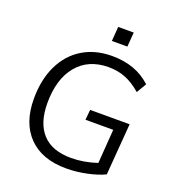

<svg xmlns="http://www.w3.org/2000/svg" viewBox="-158 -1019 1047 1151"><g transform="rotate(20 365.5 -444.0)"><path d="M410 -371H662L636 -42Q591 -20 524.5 -6Q458 8 395 8Q239 8 154.5 -78.5Q70 -165 70 -319Q70 -441 113.5 -531.5Q157 -622 237 -671Q317 -720 425 -720Q577 -720 673 -630L636 -567Q585 -611 536 -630.5Q487 -650 426 -650Q298 -649 226.5 -562Q155 -475 155 -322Q155 -196 216.5 -128.5Q278 -61 400 -61Q481 -61 565 -89L581 -306H404ZM497 -896 490 -804H391L398 -896Z"/></g></svg>

Font: Muli
Style: Italic
Weight: 400
Italic angle: -4.541°
Designer: Vernon Adams
Foundry: Vernon Adams
Version: Version 2.001